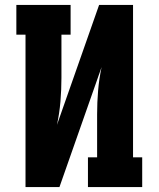

<svg xmlns="http://www.w3.org/2000/svg" viewBox="-20 -755 640 775"><path d="M83 0V-615H46V-735H265V-615H228V-441Q228 -393 224 -345.5Q220 -298 210 -251L380 -735H517V-120H554V0H335V-120H372V-294Q372 -342 376 -389.5Q380 -437 390 -484L220 0Z"/></svg>

Font: Iosevka Etoile Heavy
Style: Regular
Weight: 900
Designer: Belleve Invis
Foundry: Belleve Invis
Version: Version 22.1.2; ttfautohint (v1.8.4)